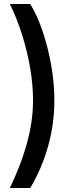

<svg xmlns="http://www.w3.org/2000/svg" viewBox="-20 -786 363 948"><path d="M28.8 142.1Q68.4 58.6 93.3 -14.4Q118.2 -87.4 130.6 -155.3Q143.1 -223.1 143.1 -290.5Q143.1 -366.2 129.2 -448.7Q115.2 -531.2 89.6 -612.8Q64 -694.3 28.8 -766.1H129.4Q164.6 -709 191.2 -629.4Q217.8 -549.8 233.2 -461.7Q248.5 -373.5 248.5 -290.5Q248.5 -177.2 218.3 -66.9Q188 43.5 129.4 142.1Z"/></svg>

Font: Inter 28pt Medium
Style: Regular
Weight: 500
Designer: Rasmus Andersson
Foundry: rsms
Version: Version 4.001;git-66647c0bb